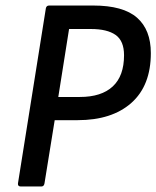

<svg xmlns="http://www.w3.org/2000/svg" viewBox="-20 -675 566 695"><path d="M55 0Q44 0 45 -11L146 -645Q148 -655 158 -655H317Q426 -655 476 -611Q526 -567 526 -483Q526 -365 455.5 -302.5Q385 -240 261 -240H178L141 -11Q139 0 130 0ZM191 -324H269Q347 -324 388 -362Q429 -400 429 -475Q429 -527 398.5 -548.5Q368 -570 309 -570H230Z"/></svg>

Font: Sofia Sans Semi Condensed SemiBold
Style: Italic
Weight: 600
Italic angle: -9°
Version: Version 4.100